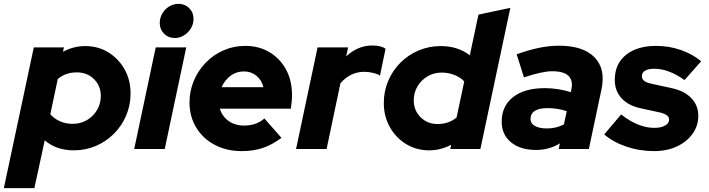

<svg xmlns="http://www.w3.org/2000/svg" viewBox="-71 -776 3691 1000"><path d="M-51 204 105 -529H262L257 -506Q311 -536 373 -536Q440 -536 493 -503.5Q546 -471 577.5 -415.5Q609 -360 609 -290Q609 -228 586 -174Q563 -120 522.5 -79.5Q482 -39 428.5 -16Q375 7 313 7Q223 7 162 -45L108 204ZM307 -131Q349 -131 382 -150.5Q415 -170 434.5 -203Q454 -236 454 -276Q454 -329 418.5 -364Q383 -399 329 -399Q271 -399 230 -365L191 -181Q211 -158 241 -144.5Q271 -131 307 -131Z M839 -578Q806 -578 783.5 -600.5Q761 -623 761 -656Q761 -683 774.5 -706Q788 -729 810.5 -742.5Q833 -756 859 -756Q892 -756 914.5 -733.5Q937 -711 937 -678Q937 -651 923.5 -628.5Q910 -606 887.5 -592Q865 -578 839 -578ZM628 0 740 -529H899L787 0Z M1188 11Q1109 11 1047.5 -21.5Q986 -54 951 -111.5Q916 -169 916 -242Q916 -302 938.5 -355.5Q961 -409 1001 -450Q1041 -491 1093.5 -514Q1146 -537 1206 -537Q1278 -537 1333 -504Q1388 -471 1419 -413.5Q1450 -356 1450 -280Q1450 -269 1449 -255Q1448 -241 1444 -210H1074Q1086 -170 1119.5 -146Q1153 -122 1201 -122Q1264 -122 1306 -159L1395 -58Q1345 -21 1296.5 -5Q1248 11 1188 11ZM1083 -322H1301Q1291 -360 1264 -382Q1237 -404 1199 -404Q1160 -404 1130 -381.5Q1100 -359 1083 -322Z M1471 0 1583 -529H1742L1732 -482Q1792 -539 1868 -539Q1915 -539 1937 -522L1908 -382Q1898 -390 1873.5 -396Q1849 -402 1827 -402Q1753 -402 1702 -342L1630 0Z M2164 7Q2098 7 2044.5 -25.5Q1991 -58 1959.5 -114Q1928 -170 1928 -239Q1928 -301 1951 -355Q1974 -409 2014.5 -449.5Q2055 -490 2109 -513Q2163 -536 2224 -536Q2314 -536 2376 -488L2421 -700L2587 -735L2431 0H2274L2279 -22Q2224 7 2164 7ZM2208 -130Q2266 -130 2307 -164L2347 -352Q2327 -373 2296 -385.5Q2265 -398 2230 -398Q2189 -398 2156 -378.5Q2123 -359 2103.5 -326.5Q2084 -294 2084 -253Q2084 -201 2119.5 -165.5Q2155 -130 2208 -130Z M2721 5Q2639 5 2590.5 -35Q2542 -75 2542 -142Q2542 -224 2601.5 -270.5Q2661 -317 2767 -317Q2801 -317 2835.5 -311.5Q2870 -306 2902 -296L2905 -311Q2924 -405 2804 -405Q2754 -405 2658 -373L2620 -493Q2742 -538 2840 -538Q2966 -538 3025 -478Q3084 -418 3062 -312L2996 0H2839L2845 -29Q2814 -11 2784 -3Q2754 5 2721 5ZM2778 -107Q2826 -107 2866 -128L2881 -197Q2831 -213 2782 -213Q2692 -213 2692 -155Q2692 -133 2715 -120Q2738 -107 2778 -107Z M3336 11Q3260 11 3191 -12.5Q3122 -36 3076 -76L3164 -180Q3253 -110 3337 -110Q3372 -110 3393 -122Q3414 -134 3414 -153Q3414 -179 3367 -190L3266 -212Q3201 -226 3166 -264.5Q3131 -303 3131 -360Q3131 -443 3189 -490Q3247 -537 3347 -537Q3413 -537 3474 -516Q3535 -495 3581 -457L3494 -359Q3412 -418 3336 -418Q3306 -418 3289 -408Q3272 -398 3272 -379Q3272 -364 3284.5 -354.5Q3297 -345 3326 -339L3427 -317Q3493 -303 3529.5 -265Q3566 -227 3566 -173Q3566 -121 3536 -79Q3506 -37 3454 -13Q3402 11 3336 11Z"/></svg>

Font: Red Hat Display Black
Style: Italic
Weight: 900
Italic angle: -12°
Designer: Pentagram, MCKL
Foundry: Pentagram, MCKL
Version: Version 1.023; ttfautohint (v1.8.3)